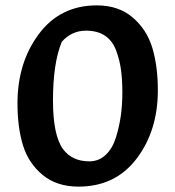

<svg xmlns="http://www.w3.org/2000/svg" viewBox="-20 -682 652 714"><path d="M412 -494Q384 -568 300 -568Q247 -568 210 -527Q177 -448 177 -308Q177 -180 214 -128Q248 -82 312 -82Q348 -82 373.5 -106.5Q399 -131 411.5 -172Q424 -213 429.5 -253Q435 -293 435 -339Q435 -385 430 -422Q425 -459 412 -494ZM567 -346Q567 -196 488 -92Q409 12 272 12Q191 12 138.5 -31.5Q86 -75 65.5 -141.5Q45 -208 45 -298Q45 -449 124.5 -555.5Q204 -662 340 -662Q421 -662 473.5 -617Q526 -572 546.5 -504Q567 -436 567 -346Z"/></svg>

Font: Salsa
Style: Regular
Weight: 400
Designer: John Vargas Beltrn
Foundry: John Vargas Beltran
Version: Version 1.002